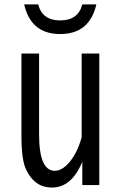

<svg xmlns="http://www.w3.org/2000/svg" viewBox="-20 -805 540 861"><path d="M412.1 -785.2Q381.3 -652.3 250 -652.3Q118.7 -652.3 88.4 -785.2H151.4Q169.4 -713.4 250 -713.4Q330.6 -713.4 349.1 -785.2ZM76.2 -564.9H155.3V-202.1Q155.3 -39.1 225.6 -39.1Q258.3 -39.1 290.5 -76.7Q326.2 -118.2 346.2 -189V-564.9H425.3V24.9H349.1V-80.1Q301.8 36.1 212.4 36.1Q136.2 36.1 97.7 -43Q76.2 -86.4 76.2 -192.9Z"/></svg>

Font: BIZ UDGothic
Style: Regular
Weight: 400
Monospace: yes
Designer: TypeBank Co., Ltd.
Foundry: Morisawa Inc.
Version: Version 1.05